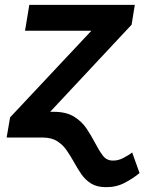

<svg xmlns="http://www.w3.org/2000/svg" viewBox="-20 -566 620 790"><path d="M186.5 -106H200.2Q252.4 -106 284.4 -86.2Q316.4 -66.4 336.2 -36.9Q356 -7.3 370.6 21Q386.2 51.3 402.1 73Q418 94.7 444.3 94.7Q466.3 95.2 488 83.7Q509.8 72.3 523.9 61.5L554.2 146Q529.3 167 493.9 185.8Q458.5 204.6 415.5 204.1Q378.9 204.1 355 189.2Q331.1 174.3 314.9 150.9Q298.8 127.4 284.7 101.6Q270.5 76.2 254.6 53Q238.8 29.8 215.3 14.9Q191.9 0 155.8 0H7.3L21.5 -83L356 -439.5H83L100.6 -545.9H534.7L521.5 -464.4Z"/></svg>

Font: Inter Display Semi Bold
Style: Italic
Weight: 600
Italic angle: -9.39999°
Designer: Rasmus Andersson
Foundry: rsms
Version: Version 4.000;git-4fc901f